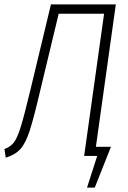

<svg xmlns="http://www.w3.org/2000/svg" viewBox="-27 -704 577 867"><path d="M406 -41H474L401 143H366L412 0H353L443 -642H238L157 -305Q126 -172 107.5 -115Q89 -58 65.5 -31.5Q42 -5 -1 8L-7 -31Q21 -41 36.5 -62Q52 -83 67.5 -133.5Q83 -184 112 -305L203 -684H496Z"/></svg>

Font: Fira Sans Extra Condensed ExtraLight
Style: Italic
Weight: 275
Width: 3
Italic angle: -8°
Designer: Carrois Corporate & Edenspiekermann AG
Foundry: Carrois Corporate GbR & Edenspiekermann AG
Version: Version 4.203